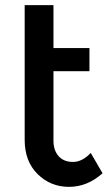

<svg xmlns="http://www.w3.org/2000/svg" viewBox="-20 -719 427 747"><path d="M188 -442V-172Q188 -134 208 -111.5Q228 -89 264 -89Q300 -89 333 -124L379 -45Q320 8 248.5 8Q177 8 126.5 -41.5Q76 -91 76 -175V-699H188V-532H328V-442Z"/></svg>

Font: Montserrat Alternates
Style: Regular
Weight: 400
Designer: Julieta Ulanovsky
Foundry: Julieta Ulanovsky
Version: Version 2.001